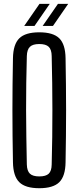

<svg xmlns="http://www.w3.org/2000/svg" viewBox="-20 -976 410 1003"><path d="M185.2 7.2Q112.6 7.2 80.8 -24.2Q49 -55.6 47.7 -127.8Q46.3 -197.9 45.6 -265.4Q44.9 -332.9 44.9 -399.9Q44.9 -466.9 45.6 -534.4Q46.3 -601.9 47.7 -672Q49 -744.5 80.8 -775.9Q112.6 -807.2 185.2 -807.2Q257.9 -807.2 289.7 -775.9Q321.4 -744.5 322.5 -672Q323.7 -601.7 324.5 -534Q325.3 -466.3 325.3 -399.6Q325.3 -332.8 324.5 -265.3Q323.7 -197.9 322.5 -127.8Q321.4 -55.6 289.7 -24.2Q257.9 7.2 185.2 7.2ZM185.2 -54.4Q219.5 -54.4 234.5 -68.6Q249.5 -82.9 250 -116.5Q252.1 -188.6 252.9 -259.9Q253.7 -331.2 253.7 -402.1Q253.7 -472.9 252.7 -543.3Q251.7 -613.6 250 -683.3Q249.5 -717.2 234.4 -731.6Q219.3 -746 185.2 -746Q151.5 -746 136.4 -731.6Q121.2 -717.2 120.2 -683.3Q118.2 -613.6 117.2 -543.3Q116.1 -472.9 116.3 -402.1Q116.5 -331.2 117.6 -259.9Q118.6 -188.6 120.2 -116.5Q121.2 -82.9 136.4 -68.6Q151.5 -54.4 185.2 -54.4ZM106.5 -840.6 186.3 -955.8H239.9L160.4 -840.6ZM202.9 -840.6 282.7 -955.8H336.2L256.8 -840.6Z"/></svg>

Font: Big Shoulders Display SC Thin
Style: Regular
Weight: 100
Designer: Patric King
Foundry: XO Type Co
Version: Version 2.002